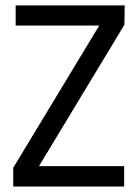

<svg xmlns="http://www.w3.org/2000/svg" viewBox="-20 -680 503 700"><path d="M122.1 -74.2 433.6 -589.8 434.6 -660.2H37.1V-586.9H341.8L28.3 -68.4V0H432.6V-74.2Z"/></svg>

Font: Yaldevi Colombo Medium
Style: Regular
Weight: 500
Designer: Sol Matas, Denzil Rajitha, Kosala Senevirathne and Pathum Egodawatta
Foundry: Mooniak
Version: Version 1.020 ; ttfautohint (v1.6)